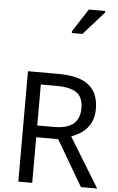

<svg xmlns="http://www.w3.org/2000/svg" viewBox="-70 -1191 763 1237"><g transform="rotate(5 311.0 -572.0)"><path d="M294 -714Q427 -714 490.5 -663.5Q554 -613 554 -511Q554 -454 533 -416Q512 -378 479.5 -355.5Q447 -333 411 -320L607 0H502L329 -295H187V0H97V-714ZM289 -636H187V-371H294Q381 -371 421 -405.5Q461 -440 461 -507Q461 -577 419 -606.5Q377 -636 289 -636ZM357 -984V-996L453 -1144H559V-1134L426 -984Z"/></g></svg>

Font: Noto Sans Tifinagh Hawad
Style: Regular
Weight: 400
Designer: JamraPatel
Foundry: JamraPatel LLC
Version: Version 2.006; ttfautohint (v1.8.4.7-5d5b)